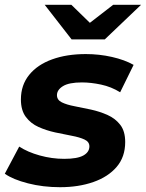

<svg xmlns="http://www.w3.org/2000/svg" viewBox="-35 -771 607 799"><path d="M215 8Q144 8 81.5 -8Q19 -24 -15 -48L45 -161Q80 -138 130.5 -124Q181 -110 232 -110Q287 -110 312 -124Q337 -138 337 -162Q337 -181 316.5 -190.5Q296 -200 263.5 -206Q231 -212 194.5 -220Q158 -228 125.5 -242.5Q93 -257 72.5 -284.5Q52 -312 52 -357Q52 -417 86.5 -459.5Q121 -502 182 -524Q243 -546 322 -546Q378 -546 431 -534Q484 -522 521 -501L465 -387Q428 -410 385.5 -419Q343 -428 306 -428Q252 -428 227 -412.5Q202 -397 202 -375Q202 -355 222.5 -345Q243 -335 275 -329Q307 -323 343.5 -315Q380 -307 412.5 -292.5Q445 -278 465.5 -251.5Q486 -225 486 -180Q486 -118 450.5 -76.5Q415 -35 353.5 -13.5Q292 8 215 8ZM263 -607 151 -751H262L339 -676L436 -751H552L401 -607Z"/></svg>

Font: Montserrat
Style: Bold Italic
Weight: 700
Italic angle: -11.3°
Designer: Julieta Ulanovsky
Foundry: Julieta Ulanovsky
Version: Version 9.000; ttfautohint (v1.8.4.7-5d5b)